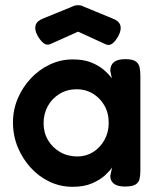

<svg xmlns="http://www.w3.org/2000/svg" viewBox="-20 -711 609 740"><path d="M462 8Q433 8 419 -3Q405 -14 405 -33L412 -66Q404 -53 385 -35.5Q366 -18 335 -4.5Q304 9 260 9Q213 9 171.5 -10.5Q130 -30 98.5 -64.5Q67 -99 48.5 -143.5Q30 -188 30 -239Q30 -288 48.5 -331.5Q67 -375 99 -409Q131 -443 172.5 -462.5Q214 -482 260 -482Q301 -482 329.5 -471Q358 -460 378 -443.5Q398 -427 411 -409L405 -438Q405 -460 419 -471.5Q433 -483 463 -483Q491 -483 503 -474.5Q515 -466 518 -451.5Q521 -437 521 -419V-53Q521 -36 518 -22Q515 -8 502.5 0Q490 8 462 8ZM278 -108Q312 -108 339 -125Q366 -142 382.5 -171.5Q399 -201 399 -237Q399 -276 382 -305Q365 -334 337.5 -350.5Q310 -367 276 -367Q239 -367 210 -349.5Q181 -332 164.5 -302.5Q148 -273 148 -236Q148 -200 165 -171Q182 -142 211.5 -125Q241 -108 278 -108ZM281 -691Q287 -691 291.5 -690Q296 -689 299 -687L413 -640Q438 -631 443.5 -614Q449 -597 437 -574Q426 -553 413.5 -543.5Q401 -534 388 -540L281 -589L174 -541Q160 -535 147.5 -545Q135 -555 124 -575Q112 -598 117.5 -614.5Q123 -631 147 -640L262 -687Q265 -689 270 -690Q275 -691 281 -691Z"/></svg>

Font: Fredoka Light Medium
Style: Regular
Weight: 500
Version: Version 2.001